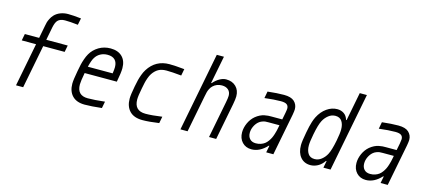

<svg xmlns="http://www.w3.org/2000/svg" viewBox="-66 -1539 4799 2162"><g transform="rotate(15 2333.5 -458.5)"><path d="M242.2 0H158.9L257.2 -505.2H90.5L105.5 -583.3H272.1L301.4 -735Q306 -759.8 310.2 -775.1Q314.5 -790.4 327.8 -817.4Q341.1 -844.4 360.7 -865.2Q388 -894.5 429.4 -910.8Q470.7 -927.1 518.9 -927.1Q580.1 -927.1 670.6 -916.7L654.9 -838.5Q564.5 -849 503.3 -849Q447.9 -849 419.9 -819.7Q397.1 -795.6 384.8 -735L355.5 -583.3H605.5L590.5 -505.2H340.5Z M1182.3 -485Q1182.3 -540.4 1153.3 -569.7Q1124.3 -599 1067.1 -599Q1020.2 -599 983.1 -578.1Q946 -557.3 924.5 -520.2Q904.9 -489.6 886.1 -411.5H1175.1Q1182.3 -459 1182.3 -485ZM850.9 -196Q850.9 -67.7 976.6 -67.7Q1052.7 -67.7 1174.5 -81.4L1159.5 -3.3Q1039.1 10.4 961.6 10.4Q866.5 10.4 816.4 -41.3Q766.3 -93.1 766.3 -182.3Q766.3 -225.9 786.5 -333.3Q796.2 -384.8 802.7 -413.7Q809.2 -442.7 822.3 -480.5Q835.3 -518.2 851.6 -546.2Q884.8 -604.2 945.3 -640.6Q1005.9 -677.1 1082 -677.1Q1168 -677.1 1217.1 -629.6Q1266.3 -582 1266.3 -495.4Q1266.3 -443.4 1244.8 -333.3H869.8Q850.9 -233.7 850.9 -196Z M1453.1 -333.3Q1462.9 -382.8 1469.7 -410.8Q1476.6 -438.8 1489.9 -475.6Q1503.3 -512.4 1521.5 -541Q1606.8 -677.1 1768.2 -677.1Q1834 -677.1 1942.1 -666L1927.1 -587.9Q1817.7 -599 1753.3 -599Q1697.3 -599 1659.8 -577.8Q1622.4 -556.6 1593.8 -513.7Q1578.8 -491.5 1567.1 -457.7Q1555.3 -423.8 1550.5 -401.7Q1545.6 -379.6 1536.5 -333.3Q1518.2 -240.9 1518.2 -200.5Q1518.2 -67.7 1649.7 -67.7Q1725.3 -67.7 1841.8 -84.6L1826.8 -6.5Q1711.6 10.4 1634.8 10.4Q1535.2 10.4 1484.4 -42.6Q1433.6 -95.7 1433.6 -186.8Q1433.6 -233.1 1453.1 -333.3Z M2502.6 -505.2Q2502.6 -549.5 2474.9 -574.2Q2447.3 -599 2400.4 -599Q2339.2 -599 2296.9 -558.6Q2279.9 -542.3 2268.9 -520.2Q2257.8 -498 2253.6 -480.8Q2249.3 -463.5 2242.2 -427.7L2158.9 0H2075.5L2253.9 -916.7H2337.2L2274.1 -593.8H2280.6Q2312.5 -631.5 2352.2 -654.3Q2391.9 -677.1 2428.4 -677.1Q2500.7 -677.1 2543.9 -634.4Q2587.2 -591.8 2587.2 -521.5Q2587.2 -490.2 2575.5 -427.7L2492.2 0H2408.9L2492.2 -427.7Q2502.6 -481.1 2502.6 -505.2Z M3140.6 -333.3H3013Q2988.9 -333.3 2975.3 -332Q2961.6 -330.7 2939.5 -322.6Q2917.3 -314.5 2899.1 -298.2Q2873 -274.7 2856.4 -238.9Q2839.8 -203.1 2839.8 -165.4Q2839.8 -121.7 2864.6 -94.7Q2889.3 -67.7 2934.9 -67.7Q2966.1 -67.7 2992.5 -76.8Q3018.9 -85.9 3037.4 -99.9Q3056 -113.9 3071.6 -135.7Q3087.2 -157.6 3096.7 -176.8Q3106.1 -196 3114.6 -222.7Q3123 -249.3 3127 -266.3Q3130.9 -283.2 3135.4 -306.6ZM3102.9 -677.1Q3184.9 -677.1 3222.7 -642.6Q3261.7 -606.1 3261.7 -552.1Q3261.7 -532.6 3253.9 -487.6L3158.9 0H3075.5L3091.1 -80.1H3084.6Q3001.3 10.4 2904.3 10.4Q2837.9 10.4 2796.2 -33.5Q2754.6 -77.5 2754.6 -148.4Q2754.6 -201.8 2779 -256.2Q2803.4 -310.5 2846.4 -347Q2871.1 -367.2 2897.1 -380.2Q2923.2 -393.2 2949.5 -398.1Q2975.9 -403 2990.9 -404Q3005.9 -404.9 3028 -404.9H3154.3L3169.9 -484.4Q3177.1 -524.7 3177.1 -537.1Q3177.1 -568.4 3156.6 -583.7Q3136.1 -599 3087.9 -599Q3009.8 -599 2897.8 -585.3L2912.8 -664.7Q3022.8 -677.1 3102.9 -677.1Z M3725.3 -677.1Q3768.9 -677.1 3802.4 -654.6Q3835.9 -632.2 3849.6 -585.3H3856.1L3920.6 -916.7H4003.9L3825.5 0H3742.2L3757.8 -81.4H3751.3Q3719.4 -34.5 3677.4 -12Q3635.4 10.4 3591.8 10.4Q3518.9 10.4 3475.6 -41Q3432.3 -92.4 3432.3 -180.3Q3432.3 -224 3453.1 -333.3Q3462.9 -381.5 3467.8 -404.3Q3472.7 -427.1 3483.4 -461.3Q3494.1 -495.4 3507.8 -522.8Q3544.9 -595.7 3602.9 -636.4Q3660.8 -677.1 3725.3 -677.1ZM3723.3 -599Q3679.7 -599 3643.6 -570.6Q3607.4 -542.3 3585.3 -500Q3559.2 -451.2 3536.5 -333.3Q3518.9 -242.8 3518.9 -199.9Q3518.9 -141.9 3543.3 -104.8Q3567.7 -67.7 3619.8 -67.7Q3663.4 -67.7 3699.5 -96Q3735.7 -124.3 3757.8 -166.7Q3784.5 -217.4 3807.3 -333.3Q3824.2 -420.6 3824.2 -466.8Q3824.2 -524.7 3799.8 -561.8Q3775.4 -599 3723.3 -599Z M4474 -333.3H4346.4Q4322.3 -333.3 4308.6 -332Q4294.9 -330.7 4272.8 -322.6Q4250.7 -314.5 4232.4 -298.2Q4206.4 -274.7 4189.8 -238.9Q4173.2 -203.1 4173.2 -165.4Q4173.2 -121.7 4197.9 -94.7Q4222.7 -67.7 4268.2 -67.7Q4299.5 -67.7 4325.8 -76.8Q4352.2 -85.9 4370.8 -99.9Q4389.3 -113.9 4404.9 -135.7Q4420.6 -157.6 4430 -176.8Q4439.5 -196 4447.9 -222.7Q4456.4 -249.3 4460.3 -266.3Q4464.2 -283.2 4468.8 -306.6ZM4436.2 -677.1Q4518.2 -677.1 4556 -642.6Q4595.1 -606.1 4595.1 -552.1Q4595.1 -532.6 4587.2 -487.6L4492.2 0H4408.9L4424.5 -80.1H4418Q4334.6 10.4 4237.6 10.4Q4171.2 10.4 4129.6 -33.5Q4087.9 -77.5 4087.9 -148.4Q4087.9 -201.8 4112.3 -256.2Q4136.7 -310.5 4179.7 -347Q4204.4 -367.2 4230.5 -380.2Q4256.5 -393.2 4282.9 -398.1Q4309.2 -403 4324.2 -404Q4339.2 -404.9 4361.3 -404.9H4487.6L4503.3 -484.4Q4510.4 -524.7 4510.4 -537.1Q4510.4 -568.4 4489.9 -583.7Q4469.4 -599 4421.2 -599Q4343.1 -599 4231.1 -585.3L4246.1 -664.7Q4356.1 -677.1 4436.2 -677.1Z"/></g></svg>

Font: TypoPRO Monoid
Style: Italic
Weight: 400
Width: 4
Italic angle: -11°
Monospace: yes
Version: Version 0.61